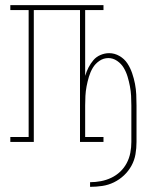

<svg xmlns="http://www.w3.org/2000/svg" viewBox="-20 -550 640 744"><path d="M329 174V156Q350 156 371 152Q392 148 411 139Q430 130 445.5 115.5Q461 101 471 82Q481 63 485 42Q489 21 489 0V-141Q489 -160 488 -178.5Q487 -197 483.5 -215.5Q480 -234 474.5 -252.5Q469 -271 459.5 -287Q450 -303 434 -314Q418 -325 400 -325Q381 -325 365 -314Q349 -303 339.5 -287Q330 -271 324.5 -252.5Q319 -234 315.5 -215.5Q312 -197 311 -178.5Q310 -160 310 -141V-19H381V0H290V-511H111V0H20V-19H91V-511H20V-530H381V-511H310V-256Q315 -273 323 -288.5Q331 -304 342 -317Q353 -330 369.5 -337Q386 -344 403 -344Q424 -344 443 -333Q462 -322 473.5 -304.5Q485 -287 492 -266.5Q499 -246 503 -225.5Q507 -205 508 -183.5Q509 -162 509 -141V0Q509 24 505 47.5Q501 71 489.5 92Q478 113 460.5 129.5Q443 146 421.5 156.5Q400 167 376.5 170.5Q353 174 329 174Z"/></svg>

Font: Iosevka Slab Thin Extended
Style: Regular
Weight: 100
Width: 7
Monospace: yes
Designer: Belleve Invis
Foundry: Belleve Invis
Version: Version 11.1.1; ttfautohint (v1.8.3)